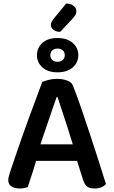

<svg xmlns="http://www.w3.org/2000/svg" viewBox="-20 -1062 646 1091"><path d="M307 -511H302Q289 -474 272.5 -426Q256 -378 238.5 -326.5Q221 -275 205 -228L193 -174Q187 -155 180 -131Q173 -107 165 -82.5Q157 -58 150 -36.5Q143 -15 138 1Q129 4 118 6.5Q107 9 92 9Q62 9 44.5 -3Q27 -15 27 -39Q27 -50 30.5 -61Q34 -72 38 -87Q49 -120 66 -169.5Q83 -219 103 -277Q123 -335 145 -394Q167 -453 186.5 -506Q206 -559 220 -596Q232 -602 255.5 -608Q279 -614 303 -614Q335 -614 361.5 -604.5Q388 -595 395 -574Q417 -519 441.5 -447.5Q466 -376 491.5 -298.5Q517 -221 540.5 -148Q564 -75 582 -16Q573 -5 556.5 2Q540 9 518 9Q487 9 473.5 -3Q460 -15 452 -40L409 -176L396 -234Q380 -287 363.5 -338.5Q347 -390 332 -434.5Q317 -479 307 -511ZM140 -148 183 -242H438L456 -148ZM283 -953 356 -1042Q385 -1041 399.5 -1028Q414 -1015 414 -999Q414 -985 407 -974.5Q400 -964 387 -950L322 -881Q298 -881 283.5 -893Q269 -905 269 -920Q269 -928 272.5 -935.5Q276 -943 283 -953ZM190 -748Q190 -790 221 -818Q252 -846 306 -846Q362 -846 393.5 -818Q425 -790 425 -748Q425 -707 393.5 -679Q362 -651 306 -651Q252 -651 221 -679Q190 -707 190 -748ZM266 -748Q266 -731 277.5 -721Q289 -711 307 -711Q325 -711 336.5 -721Q348 -731 348 -748Q348 -766 336.5 -776Q325 -786 307 -786Q289 -786 277.5 -776Q266 -766 266 -748Z"/></svg>

Font: BalooTamma2SemiBold
Style: Regular
Weight: 600
Designer: Divya Kowshik, Shuchita Grover and Ek Type
Foundry: Ek Type
Version: Version 1.700